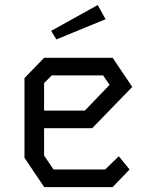

<svg xmlns="http://www.w3.org/2000/svg" viewBox="-20 -764 640 784"><path d="M160 -528 80 -445V-119.5L160.5 0H440L509 -72L465 -126L409.5 -72H198.5L160 -129V-240.5H356.5L520 -409L440 -528ZM160 -424.5 191 -456H401L427.5 -417.5L326.5 -312.5H160ZM379 -743.5 189 -638 210 -603 411 -685.5Z"/></svg>

Font: Kode Mono
Style: Regular
Weight: 400
Monospace: yes
Designer: Isa Ozler
Foundry: Kadena LLC
Version: Version 1.000;gftools[0.9.28]